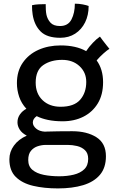

<svg xmlns="http://www.w3.org/2000/svg" viewBox="-20 -775 656 1044"><path d="M320.5 -115.5Q276.5 -115.5 241.5 -122.8Q206.5 -130 179.5 -143.5Q158.5 -129 158.5 -109Q158.5 -91 176.5 -75.8Q194.5 -60.5 225 -59Q227.5 -59.5 230 -59.5Q261 -60.5 297.8 -61Q334.5 -61.5 373 -61.5Q452.5 -61.5 504.2 -28.8Q556 4 556 74.5Q556 137 523.5 175.5Q491 214 432.2 231.8Q373.5 249.5 295 249.5Q220 249.5 160.5 235.5Q101 221.5 66 187.2Q31 153 31 91Q31 50.5 55.8 16.5Q80.5 -17.5 125.5 -37.5Q99.5 -51 87.2 -70.2Q75 -89.5 75 -110Q75 -134.5 89.2 -154Q103.5 -173.5 123.5 -183.5Q96.5 -212.5 84.2 -248.8Q72 -285 72 -323Q72 -388 103.8 -434Q135.5 -480 189.2 -504Q243 -528 310 -528Q393 -528 448.5 -497Q464 -520.5 484.8 -542.2Q505.5 -564 523.5 -576Q528.5 -569 538.2 -556Q548 -543 558.5 -529.8Q569 -516.5 575 -509.5Q563 -502.5 542.5 -484.2Q522 -466 505.5 -446.5Q540.5 -398.5 540.5 -328Q540.5 -260 511.8 -212.8Q483 -165.5 433.5 -140.5Q384 -115.5 320.5 -115.5ZM309.5 -194.5Q382.5 -194.5 415.8 -232.5Q449 -270.5 449 -329.5Q449 -381.5 412.2 -415.5Q375.5 -449.5 318 -449.5Q256.5 -449.5 215.2 -421Q174 -392.5 174 -326Q174 -266 211.5 -230.2Q249 -194.5 309.5 -194.5ZM302 183.5Q345 183.5 380.8 174.8Q416.5 166 438 145.5Q459.5 125 459.5 89Q459.5 58 442 41.5Q424.5 25 399 19Q373.5 13 349 13H228.5Q207.5 13 185.5 20Q163.5 27 148.5 44.8Q133.5 62.5 133.5 95Q133.5 129.5 156.5 148.8Q179.5 168 218 175.8Q256.5 183.5 302 183.5ZM462 -742.5Q462 -692.5 442.8 -653.5Q423.5 -614.5 388.8 -592Q354 -569.5 307.5 -569.5Q235.5 -569.5 201 -603.8Q166.5 -638 157.5 -696Q154 -717.5 154 -746.5Q169 -750.5 190.5 -751.5Q212 -752.5 228.5 -752.5Q228.5 -736.5 229.2 -722Q230 -707.5 232.5 -695Q238 -670 254.5 -651.8Q271 -633.5 306.5 -633.5Q350 -633.5 368.5 -669Q387 -704.5 387 -755Q409.5 -755 430 -751Q450.5 -747 462 -742.5Z"/></svg>

Font: Grandstander
Style: Regular
Weight: 400
Designer: Tyler Finck
Foundry: Etcetera Type Co
Version: Version 1.200; ttfautohint (v1.8.3)